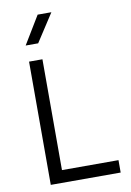

<svg xmlns="http://www.w3.org/2000/svg" viewBox="-102 -1012 735 1074"><g transform="rotate(-10 266.0 -475.0)"><path d="M97 0V-700H173V-70.5H494V0ZM94 -792 190 -950.5H268L165 -792Z"/></g></svg>

Font: Geologica ExtraLight
Style: Regular
Weight: 200
Designer: Sindre Bremnes, Frode Helland
Foundry: Monokrom Skriftforlag AS
Version: Version 1.010; ttfautohint (v1.8.4.7-5d5b);gftools[0.9.28]